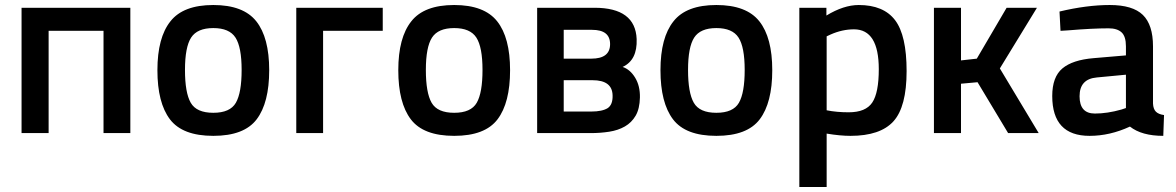

<svg xmlns="http://www.w3.org/2000/svg" viewBox="-20 -531 4691 766"><path d="M66 -500H500V0H393V-408H174V0H66Z M660 -446Q711 -511 831 -511Q951 -511 1002.5 -446Q1054 -381 1054 -251Q1054 -121 1004 -55Q954 11 831 11Q708 11 658 -55Q608 -121 608 -251Q608 -381 660 -446ZM741 -121Q764 -81 831 -81Q898 -81 921 -121Q944 -161 944 -252Q944 -343 919.5 -381Q895 -419 831 -419Q767 -419 742.5 -381Q718 -343 718 -252Q718 -161 741 -121Z M1162 -500H1507V-408H1269V0H1162Z M1621 -446Q1672 -511 1792 -511Q1912 -511 1963.5 -446Q2015 -381 2015 -251Q2015 -121 1965 -55Q1915 11 1792 11Q1669 11 1619 -55Q1569 -121 1569 -251Q1569 -381 1621 -446ZM1702 -121Q1725 -81 1792 -81Q1859 -81 1882 -121Q1905 -161 1905 -252Q1905 -343 1880.5 -381Q1856 -419 1792 -419Q1728 -419 1703.5 -381Q1679 -343 1679 -252Q1679 -161 1702 -121Z M2424 -150Q2425 -114 2405 -100Q2383 -86 2339 -86H2229V-211H2344Q2423 -211 2424 -150ZM2414 -355Q2414 -297 2339 -297H2229V-412H2342Q2414 -412 2414 -355ZM2337 0Q2375 0 2410.5 -5.5Q2446 -11 2473 -26.5Q2500 -42 2516 -69.5Q2532 -97 2533 -142Q2534 -188 2514 -221Q2494 -254 2464 -264Q2523 -291 2520 -375Q2515 -500 2352 -500H2123V0Z M2667 -446Q2718 -511 2838 -511Q2958 -511 3009.5 -446Q3061 -381 3061 -251Q3061 -121 3011 -55Q2961 11 2838 11Q2715 11 2665 -55Q2615 -121 2615 -251Q2615 -381 2667 -446ZM2748 -121Q2771 -81 2838 -81Q2905 -81 2928 -121Q2951 -161 2951 -252Q2951 -343 2926.5 -381Q2902 -419 2838 -419Q2774 -419 2749.5 -381Q2725 -343 2725 -252Q2725 -161 2748 -121Z M3169 215V-500H3277V-469Q3346 -511 3406 -511Q3505 -511 3551 -450.5Q3597 -390 3597 -247.5Q3597 -105 3544.5 -47Q3492 11 3373 11Q3332 11 3278 2V215ZM3387 -414Q3340 -414 3293 -393L3278 -386V-91Q3318 -83 3366 -83Q3434 -83 3460 -122Q3486 -161 3486 -255Q3486 -414 3387 -414Z M3814 -290 3877 -297 3996 -500H4117L3969 -258L4124 0H4002L3880 -203L3814 -197V0H3706V-500H3814Z M4580 -346V-118Q4581 -96 4591.5 -85.5Q4602 -75 4624 -72L4621 11Q4535 11 4488 -26Q4408 11 4327 11Q4178 11 4178 -148Q4178 -224 4218.5 -258Q4259 -292 4343 -299L4472 -310V-346Q4472 -386 4454.5 -402Q4437 -418 4403 -418Q4339 -418 4243 -410L4211 -408L4207 -485Q4316 -511 4407.5 -511Q4499 -511 4539.5 -471.5Q4580 -432 4580 -346ZM4356 -222Q4287 -216 4287 -147Q4287 -78 4348 -78Q4398 -78 4454 -94L4472 -100V-233Z"/></svg>

Font: Titillium Web[RUS by Daymarius]
Style: Regular
Weight: 600
Designer: Cyrillization by Daymarius
Foundry: Cyrillization by Daymarius
Version: Version 1.002 September 11, 2018